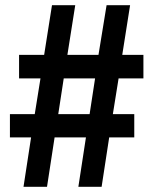

<svg xmlns="http://www.w3.org/2000/svg" viewBox="-20 -715 600 735"><path d="M70 0 99 -189H18V-278H113L135 -415H53V-505H149L179 -695H268L238 -505H357L388 -695H478L448 -505H529V-415H434L412 -278H494V-189H398L369 0H280L309 -189H189L160 0ZM203 -278H323L344 -415H224Z"/></svg>

Font: Ruda SemiBold
Style: Regular
Weight: 600
Designer: Mariela Monsalve and Angelina Sanchez
Foundry: Mariela Monsalve and Angelina Sanchez
Version: Version 2.001